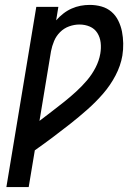

<svg xmlns="http://www.w3.org/2000/svg" viewBox="-20 -763 540 783"><path d="M6 0 128 -735H218L209 -680Q222 -695 238 -707.5Q254 -720 272 -728Q290 -736 308.5 -739.5Q327 -743 346 -743Q371 -743 394 -736.5Q417 -730 434.5 -715Q452 -700 462.5 -678.5Q473 -657 477.5 -634Q482 -611 482.5 -586Q483 -561 479 -536Q472 -495 451 -455Q430 -415 400.5 -381Q371 -347 336.5 -316.5Q302 -286 266.5 -258Q231 -230 195 -203Q159 -176 122 -150L97 0ZM141 -270Q167 -290 192 -309Q217 -328 242 -348Q267 -368 290.5 -389.5Q314 -411 334.5 -435Q355 -459 369.5 -487Q384 -515 389 -544Q393 -567 390.5 -589Q388 -611 377 -628.5Q366 -646 346.5 -654.5Q327 -663 304 -663Q283 -663 262 -655.5Q241 -648 225 -632Q209 -616 200.5 -595.5Q192 -575 188 -554Z"/></svg>

Font: Iosevka SS04 Medium Oblique
Style: Regular
Weight: 500
Italic angle: -9°
Monospace: yes
Designer: Belleve Invis
Foundry: Belleve Invis
Version: Version 19.0.0; ttfautohint (v1.8.4)